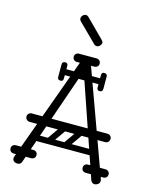

<svg xmlns="http://www.w3.org/2000/svg" viewBox="-134 -1013 881 1101"><g transform="rotate(15 307.0 -462.5)"><path d="M536 0Q529 0 522.5 -3.5Q516 -7 512 -17L324 -564Q320 -578 317 -583Q314 -588 308 -588Q300 -588 292 -564L102 -17Q96 0 79 0Q63 0 55.5 -7Q48 -14 48 -24Q48 -28 50 -34L276 -656Q278 -662 281 -662Q284 -662 295.5 -662Q307 -662 319 -662Q331 -662 333 -662Q336 -662 338 -657L563 -38Q565 -32 565 -27Q565 -14 555 -7Q545 0 536 0ZM83 -249Q73 -249 65.5 -256.5Q58 -264 58 -274Q58 -285 65.5 -292Q73 -299 83 -299H532Q543 -299 550 -292Q557 -285 557 -274Q557 -264 550 -256.5Q543 -249 532 -249ZM17 -75Q17 -86 24 -92Q31 -99 43 -99H92Q104 -99 111 -93Q118 -86 118 -75Q118 -63 111 -56Q104 -50 92 -50H43Q31 -50 24 -57Q17 -63 17 -75ZM171 -75Q171 -63 164 -57Q157 -50 145 -50H96Q85 -50 77 -56Q70 -63 70 -75Q70 -86 77 -93Q85 -99 96 -99H145Q157 -99 164 -92Q171 -86 171 -75ZM445 -75Q445 -86 452 -92Q459 -99 471 -99H520Q532 -99 539 -93Q546 -86 546 -75Q546 -63 539 -56Q532 -50 520 -50H471Q459 -50 452 -57Q445 -63 445 -75ZM599 -75Q599 -63 592 -57Q585 -50 573 -50H524Q513 -50 505 -56Q498 -63 498 -75Q498 -86 505 -93Q513 -99 524 -99H573Q585 -99 592 -92Q599 -86 599 -75ZM231 -675Q231 -687 238 -693Q245 -700 257 -700H306Q318 -700 325 -694Q332 -687 332 -675Q332 -664 325 -657Q318 -651 306 -651H257Q245 -651 238 -658Q231 -664 231 -675ZM385 -675Q385 -664 378 -658Q371 -651 359 -651H310Q299 -651 291 -657Q284 -664 284 -675Q284 -687 291 -694Q299 -700 310 -700H359Q371 -700 378 -693Q385 -687 385 -675ZM428 -577Q428 -560 411 -560H207Q190 -560 190 -577Q190 -595 206 -595H410Q428 -595 428 -577ZM425 -523Q409 -523 409 -540V-574Q409 -583 413 -587Q417 -591 426 -591Q436 -591 440 -587Q443 -584 443 -575V-541Q443 -523 425 -523ZM425 -631Q443 -631 443 -613V-579Q443 -570 440 -567Q436 -563 426 -563Q417 -563 413 -567Q409 -571 409 -580V-614Q409 -631 425 -631ZM209 -540Q209 -523 193 -523Q175 -523 175 -541V-575Q175 -584 178 -587Q182 -591 192 -591Q201 -591 205 -587Q209 -583 209 -574ZM175 -614Q175 -632 193 -632Q209 -632 209 -615V-581Q209 -572 205 -568Q201 -564 192 -564Q182 -564 178 -568Q175 -571 175 -580ZM306 -159Q293 -169 302 -182L368 -276Q377 -290 393 -279Q406 -269 397 -256L331 -162Q327 -157 320.5 -155.5Q314 -154 306 -159ZM208 -159Q195 -169 204 -182L270 -276Q279 -290 295 -279Q308 -269 299 -256L233 -162Q229 -157 222.5 -155.5Q216 -154 208 -159ZM504 -266Q504 -249 487 -249H155Q138 -249 138 -266Q138 -284 154 -284H486Q504 -284 504 -266ZM504 -170Q504 -153 487 -153H155Q138 -153 138 -170Q138 -188 154 -188H486Q504 -188 504 -170ZM327 -774 220 -880Q211 -889 211 -898Q211 -908 219 -916Q228 -925 237 -925Q246 -925 255 -916L362 -809Q369 -802 369 -794Q369 -785 360 -776Q352 -768 342 -768Q333 -768 327 -774Z"/></g></svg>

Font: Agu Display Uzo
Style: Regular
Weight: 400
Designer: Oluwaseun Badejo
Version: Version 1.103